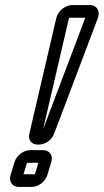

<svg xmlns="http://www.w3.org/2000/svg" viewBox="-20 -712 409 757"><path d="M149.8 -202 252.3 -642H316.3ZM334.6 -692H264.6C237.6 -692 208.5 -669 202 -641L96.2 -187C89.2 -161 103.4 -142 128.4 -142H134.4C157.4 -142 184.6 -159 194.2 -187L366 -641C376.2 -668 361.6 -692 334.6 -692ZM72.6 -25 86.4 -70H131.4L117.6 -25ZM166.7 -22 182.3 -73C190.3 -99 175.7 -120 149.7 -120H98.7C72.7 -120 45.3 -99 37.3 -73L21.7 -22C13.8 4 28.4 25 54.4 25H105.4C131.4 25 158.8 4 166.7 -22Z"/></svg>

Font: DIN Rundschrift
Style: EngKontKu
Weight: 400
Width: 3
Version: Version 1.027